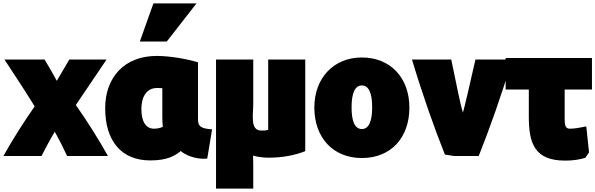

<svg xmlns="http://www.w3.org/2000/svg" viewBox="-44 -894 3470 1119"><path d="M198 15C217 -23 248 -81 275 -126C301 -81 328 -26 347 15H585C531 -82 466 -185 398 -282L577 -547H360L287 -423C265 -463 241 -506 216 -547H-18C42 -456 102 -365 158 -274C97 -187 27 -77 -24 15Z M832 41C932 41 977 13 1010 -14C1023 2 1095 39 1164 30L1192 -140C1131 -145 1110 -154 1110 -198V-531C1042 -551 946 -568 869 -568C682 -568 569 -444 569 -263C569 -72 664 41 832 41ZM771 -652H928L1101 -874H850ZM870 -381C880 -381 895 -381 902 -380V-213C902 -192 903 -172 905 -155C890 -148 873 -144 853 -144C808 -144 780 -183 780 -259C780 -333 813 -381 870 -381Z M1215 -547V205H1432V115C1432 77 1432 45 1431 13C1455 20 1489 25 1520 25C1604 25 1674 11 1735 -13V-547H1519V-137C1505 -134 1504 -133 1480 -133C1412 -133 1432 -221 1432 -290V-547Z M2065 27C2236 27 2342 -93 2342 -267C2342 -439 2233 -559 2065 -559C1900 -559 1788 -439 1788 -267C1788 -93 1896 27 2065 27ZM2065 -396C2107 -396 2125 -348 2125 -269C2125 -190 2107 -142 2065 -142C2023 -142 2005 -189 2005 -269C2005 -347 2023 -396 2065 -396Z M2357 -547C2420 -338 2486 -151 2549 7C2566 9 2583 12 2600 15H2746C2811 -147 2878 -338 2942 -547H2727C2704 -444 2656 -238 2654 -238C2637 -289 2609 -441 2586 -547Z M2903 -372H3038V-212C3038 -58 3073 42 3249 42C3297 42 3333 36 3367 26L3389 -6C3384 -56 3378 -107 3373 -157C3327 -148 3301 -144 3278 -144C3253 -144 3247 -159 3247 -200V-372H3406V-556H2903Z"/></svg>

Font: Repo ExtraBlack
Style: Regular
Weight: 400
Designer: Stefan Peev
Foundry: Context Ltd
Version: Version 001.502